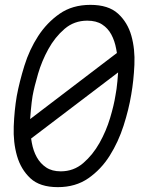

<svg xmlns="http://www.w3.org/2000/svg" viewBox="-20 -760 640 790"><path d="M218 10Q144 10 105 -26.5Q66 -63 50 -118.5Q34 -174 36.5 -240Q39 -306 49 -365Q60 -424 80.5 -490Q101 -556 137 -611.5Q173 -667 225.5 -703.5Q278 -740 352 -740Q426 -740 465.5 -704Q505 -668 520.5 -613Q536 -558 533 -493Q530 -428 520 -371Q510 -310 488.5 -243Q467 -176 431.5 -119.5Q396 -63 343.5 -26.5Q291 10 218 10ZM230 -55Q283 -55 322.5 -89Q362 -123 389.5 -172Q417 -221 433 -274.5Q449 -328 455 -367Q460 -392 463 -425Q465 -443 466 -462L108 -190Q109 -181 111 -172Q117 -139 131.5 -113Q146 -87 170 -71Q194 -55 230 -55ZM461 -542Q460 -550 458 -559Q452 -592 438 -618Q424 -644 400 -659.5Q376 -675 339 -675Q285 -675 245.5 -641Q206 -607 179 -558Q152 -509 136.5 -456Q121 -403 114 -365Q110 -340 107 -307Q105 -289 104 -270Z"/></svg>

Font: Maple Mono NL ExtraLight
Style: Italic
Weight: 275
Italic angle: -10°
Monospace: yes
Designer: subframe7536
Version: Version 7.000